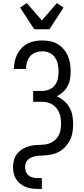

<svg xmlns="http://www.w3.org/2000/svg" viewBox="-20 -1004 540 1239"><path d="M201 -815 110 -955 153 -984 250 -872 347 -984 390 -955 299 -815ZM221 215Q201 215 181 212Q161 209 142.5 201Q124 193 108.5 180Q93 167 82.5 149.5Q72 132 68 112.5Q64 93 64 73Q64 49 71 26Q78 3 93.5 -15Q109 -33 130 -45Q151 -57 174.5 -62.5Q198 -68 221.5 -68.5Q245 -69 268.5 -71.5Q292 -74 313.5 -85.5Q335 -97 349.5 -116Q364 -135 369 -158.5Q374 -182 374 -206Q374 -224 371.5 -241.5Q369 -259 362.5 -275.5Q356 -292 344.5 -306Q333 -320 318 -329.5Q303 -339 285.5 -343Q268 -347 250 -347H194V-417H250Q274 -417 296.5 -426Q319 -435 333.5 -453.5Q348 -472 353 -495.5Q358 -519 358 -543Q358 -566 353 -590Q348 -614 334.5 -633.5Q321 -653 299 -663Q277 -673 253 -673Q231 -673 210 -665.5Q189 -658 175 -641.5Q161 -625 154.5 -603.5Q148 -582 148 -561V-559H70V-562Q70 -586 75.5 -610Q81 -634 92 -655.5Q103 -677 120 -694.5Q137 -712 158.5 -723Q180 -734 204.5 -738.5Q229 -743 253 -743Q278 -743 303.5 -738Q329 -733 351 -720Q373 -707 390 -687.5Q407 -668 417.5 -644.5Q428 -621 432 -595.5Q436 -570 436 -544Q436 -520 432 -495.5Q428 -471 416.5 -449Q405 -427 386.5 -410Q368 -393 346 -383Q371 -372 392.5 -353.5Q414 -335 428 -311Q442 -287 447 -259Q452 -231 452 -204Q452 -176 447.5 -149Q443 -122 430.5 -98Q418 -74 399 -54Q380 -34 355.5 -22Q331 -10 304 -5.5Q277 -1 250 0Q237 0 225 1Q213 2 201 5.5Q189 9 178 14.5Q167 20 158.5 28.5Q150 37 146 48.5Q142 60 142 72Q142 88 147 102.5Q152 117 163.5 127Q175 137 190 141Q205 145 221 145H250V215Z"/></svg>

Font: Iosevka Curly
Style: Regular
Weight: 400
Monospace: yes
Designer: Belleve Invis
Foundry: Belleve Invis
Version: Version 22.1.2; ttfautohint (v1.8.4)